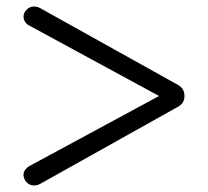

<svg xmlns="http://www.w3.org/2000/svg" viewBox="-20 -546 638 588"><path d="M84 22Q68 22 57 7Q52 -3 52 -10Q52 -27 71 -38L467 -252L71 -467Q62 -471 57 -479Q52 -487 52 -495Q52 -503 57 -511Q68 -526 84 -526Q95 -526 105 -520L525 -286Q545 -275 545 -252Q545 -230 525 -219L105 16Q95 22 84 22Z"/></svg>

Font: Kodchasan Light
Style: Regular
Weight: 300
Version: Version 1.000; ttfautohint (v1.6)